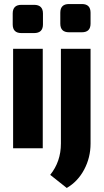

<svg xmlns="http://www.w3.org/2000/svg" viewBox="-20 -735 514 952"><path d="M322 -715H386Q429 -715 429 -672V-618Q429 -575 386 -575H322Q279 -575 279 -618V-672Q279 -715 322 -715ZM86 -711H149Q193 -711 193 -668V-614Q193 -571 149 -571H86Q43 -571 43 -614V-668Q43 -711 86 -711ZM192 0H45V-493H192ZM429 -493V-23Q429 46 397.5 105.5Q366 165 311 197L229 132Q282 66 282 -23V-493Z"/></svg>

Font: exo2condensed_b
Style: Bold
Weight: 700
Width: 3
Designer: Natanael Gama
Version: Version 1.001;PS 001.001;hotconv 1.0.70;makeotf.lib2.5.58329